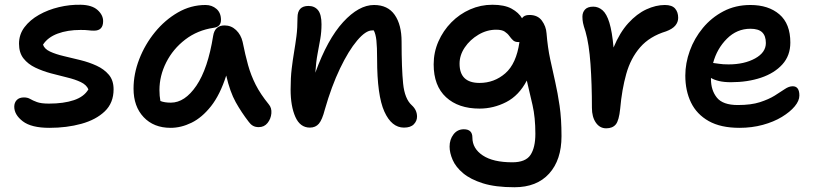

<svg xmlns="http://www.w3.org/2000/svg" viewBox="-20 -528 3431 808"><path d="M188 10Q112 10 76 -17.5Q40 -45 40 -79Q40 -96 50.5 -107Q61 -118 81 -118Q96 -118 107 -111.5Q118 -105 135.5 -98.5Q153 -92 186 -92Q248 -92 291 -106.5Q334 -121 352 -152Q344 -171 320 -182.5Q296 -194 262.5 -202Q229 -210 194 -219.5Q159 -229 128.5 -243.5Q98 -258 79 -282Q60 -306 60 -344Q60 -383 83 -413.5Q106 -444 144 -465.5Q182 -487 228 -498Q274 -509 320 -508Q367 -507 390.5 -486Q414 -465 414 -439Q414 -399 376 -399Q363 -399 352 -400.5Q341 -402 319 -402Q264 -402 222.5 -386.5Q181 -371 161 -340Q167 -322 190.5 -311Q214 -300 248 -292Q282 -284 318.5 -275Q355 -266 386.5 -251.5Q418 -237 438 -213.5Q458 -190 458 -152Q458 -95 421 -59.5Q384 -24 322.5 -7Q261 10 188 10Z M698 10Q627 10 584.5 -35Q542 -80 542 -155Q542 -217 566 -279Q590 -341 632 -392.5Q674 -444 728.5 -475.5Q783 -507 845 -507Q872 -507 891 -490.5Q910 -474 910 -444Q910 -415 879 -411Q811 -401 759.5 -361.5Q708 -322 679.5 -265.5Q651 -209 651 -149Q651 -136 652 -125Q653 -114 655 -103Q672 -96 699 -96Q758 -96 806.5 -167.5Q855 -239 877 -377Q884 -421 925 -421Q953 -421 973.5 -401.5Q994 -382 1001 -352Q1012 -297 1024 -254Q1036 -211 1056 -171.5Q1076 -132 1111 -89Q1124 -74 1122 -51Q1120 -28 1106 -10.5Q1092 7 1069 7Q1054 7 1044 1Q1034 -5 1027 -15Q996 -55 972 -98Q948 -141 932 -210Q906 -129 868 -81Q830 -33 786 -11.5Q742 10 698 10Z M1680 9Q1628 9 1597.5 -58.5Q1567 -126 1567 -279Q1567 -331 1564 -358Q1561 -385 1553 -400Q1550 -400 1546 -400Q1519 -400 1483 -357.5Q1447 -315 1411 -240Q1375 -165 1347 -67Q1336 -24 1322 -7.5Q1308 9 1284 9Q1243 9 1223 -36Q1203 -81 1203 -151Q1203 -201 1207.5 -238.5Q1212 -276 1217.5 -308.5Q1223 -341 1227.5 -375.5Q1232 -410 1232 -454Q1232 -503 1278 -503Q1304 -503 1318.5 -485Q1333 -467 1333 -426Q1333 -394 1328 -365Q1323 -336 1316.5 -302Q1310 -268 1307 -222Q1358 -363 1424 -435Q1490 -507 1554 -507Q1612 -507 1641 -465.5Q1670 -424 1670 -353Q1670 -240 1676.5 -176Q1683 -112 1713 -85Q1735 -65 1735 -37Q1735 -19 1721.5 -5Q1708 9 1680 9Z M2145 260Q2065 260 2012.5 243.5Q1960 227 1929 201Q1898 175 1885 145Q1872 115 1872 89Q1872 59 1888.5 37.5Q1905 16 1932 16Q1968 16 1968 51Q1968 97 2011.5 126Q2055 155 2136 155Q2192 155 2212.5 124Q2233 93 2233 35Q2233 -34 2221 -86Q2209 -138 2197 -189Q2164 -126 2110.5 -98.5Q2057 -71 1998 -71Q1909 -71 1857 -119Q1805 -167 1805 -257Q1805 -308 1825 -353.5Q1845 -399 1879.5 -434Q1914 -469 1958.5 -488.5Q2003 -508 2052 -508Q2103 -508 2133 -491.5Q2163 -475 2177 -451Q2185 -465 2208 -465Q2243 -465 2260.5 -441Q2278 -417 2280 -388Q2285 -327 2295.5 -278.5Q2306 -230 2316.5 -183.5Q2327 -137 2335 -82.5Q2343 -28 2343 45Q2343 145 2291 202.5Q2239 260 2145 260ZM1914 -260Q1914 -179 1998 -179Q2060 -179 2106.5 -219.5Q2153 -260 2166 -351Q2164 -351 2161 -351Q2147 -351 2139 -358.5Q2131 -366 2123.5 -376.5Q2116 -387 2104 -395Q2092 -403 2068 -403Q2029 -403 1993.5 -382Q1958 -361 1936 -328.5Q1914 -296 1914 -260Z M2531 12Q2504 12 2487.5 -12Q2471 -36 2471 -74Q2471 -174 2465 -258.5Q2459 -343 2444 -395Q2436 -419 2433.5 -431.5Q2431 -444 2431 -458Q2431 -476 2442 -488Q2453 -500 2477 -500Q2498 -500 2515.5 -485Q2533 -470 2544.5 -432.5Q2556 -395 2562 -328Q2588 -391 2624 -430.5Q2660 -470 2700 -488.5Q2740 -507 2778 -507Q2808 -507 2821 -492Q2834 -477 2834 -453Q2834 -435 2822 -420.5Q2810 -406 2783 -396Q2714 -375 2674 -329Q2634 -283 2615.5 -217Q2597 -151 2590 -71Q2585 -21 2571.5 -4.5Q2558 12 2531 12Z M3092 10Q3013 10 2962.5 -18.5Q2912 -47 2888 -96.5Q2864 -146 2864 -210Q2864 -262 2883 -314.5Q2902 -367 2938 -410.5Q2974 -454 3024.5 -480.5Q3075 -507 3138 -507Q3214 -507 3260 -467.5Q3306 -428 3306 -349Q3306 -294 3272.5 -257Q3239 -220 3182.5 -201Q3126 -182 3056 -182Q3027 -182 3006 -187Q2985 -192 2972 -200V-195Q2972 -148 2997 -117Q3022 -86 3085 -86Q3141 -86 3178 -98Q3215 -110 3240 -125.5Q3265 -141 3282.5 -153Q3300 -165 3316 -165Q3344 -165 3344 -126Q3344 -104 3324.5 -80.5Q3305 -57 3270.5 -36Q3236 -15 3190 -2.5Q3144 10 3092 10ZM3138 -407Q3081 -407 3039 -365Q2997 -323 2981 -263Q2991 -262 3006.5 -259.5Q3022 -257 3046 -257Q3112 -257 3157.5 -282Q3203 -307 3203 -347Q3203 -377 3187.5 -392Q3172 -407 3138 -407Z"/></svg>

Font: Shantell Sans Normal
Style: Regular
Weight: 500
Designer: Stephen Nixon, Anya Danilova, Shantell Martin
Foundry: Arrow Type
Version: Version 1.009;[a7da0bfa3]